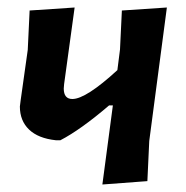

<svg xmlns="http://www.w3.org/2000/svg" viewBox="-20 -488 496 512"><path d="M179 -468 151 -264 150 -252Q150 -224 173 -224Q209 -224 293 -301L300 -356L305 -460L425 -468L378 -112L373 -5L253 4L281 -207H271Q195 -142 141 -114H129Q82 -119 57.5 -142.5Q33 -166 33 -204L35 -220L54 -355L59 -460Z"/></svg>

Font: Alegreya Sans SC
Style: Bold Italic
Weight: 700
Italic angle: -7°
Designer: Juan Pablo del Peral
Foundry: Huerta Tipografica
Version: Version 2.007